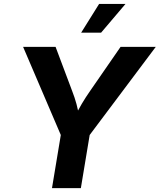

<svg xmlns="http://www.w3.org/2000/svg" viewBox="-20 -969 822 989"><path d="M247.8 0 293.2 -273.6 99 -727.5H266.3L351.5 -500.8Q364.9 -466.6 374 -433.1Q383.1 -399.5 390.9 -352.8H358.3Q381 -400 401 -433.7Q421 -467.5 444.3 -500.8L601 -727.5H782.3L441.9 -273.6L396.5 0ZM398.1 -800.8 490.5 -948.7H626.4L500.8 -800.8Z"/></svg>

Font: Adwaita Sans
Style: Italic
Weight: 400
Italic angle: -9.39999°
Designer: Rasmus Andersson
Foundry: rsms
Version: Version 4.001;git-9221beed3